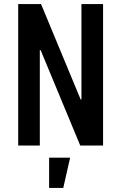

<svg xmlns="http://www.w3.org/2000/svg" viewBox="-20 -720 600 950"><path d="M70 0V-700H183L379 -228H383V-700H490V0H377L181 -472H177V0ZM223 210V60H327L293 210Z"/></svg>

Font: Cuprum SemiBold
Style: Regular
Weight: 600
Designer: Jovanny Lemonad
Foundry: Jovanny Lemonad
Version: Version 3.000